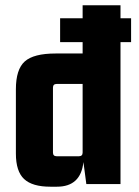

<svg xmlns="http://www.w3.org/2000/svg" viewBox="-20 -695 525 725"><path d="M292 -675H435V-626H475V-536H435V0H306L295 -83Q285 10 195 10H170Q102 10 71 -19Q40 -48 40 -115V-358Q40 -433 73.5 -463Q107 -493 190 -493H292V-536H207V-626H292ZM292 -119V-378H194Q180 -378 180 -364V-119Q180 -105 194 -105H278Q292 -105 292 -119Z"/></svg>

Font: Gemunu Libre ExtraBold
Style: Regular
Weight: 800
Designer: Puspanada Ekanayake, Sola Matas, Pathum Egodawatta, Kosala Senevirathne
Foundry: mooniak
Version: Version 1.100